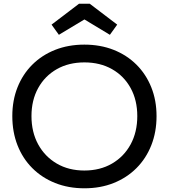

<svg xmlns="http://www.w3.org/2000/svg" viewBox="-20 -1005 912 1037"><path d="M436 12Q349.5 12 278 -16.5Q206.5 -45 154.5 -97Q102.5 -149 74.5 -220.5Q46.5 -292 46.5 -378Q46.5 -463 74.8 -533.8Q103 -604.5 154.8 -656Q206.5 -707.5 278 -735.8Q349.5 -764 435.5 -764Q522 -764 593.5 -735.8Q665 -707.5 716.8 -656Q768.5 -604.5 797 -533.8Q825.5 -463 825.5 -378Q825.5 -292 797.2 -220.5Q769 -149 717 -97Q665 -45 593.8 -16.5Q522.5 12 436 12ZM435.5 -84Q520.5 -84 585 -121.5Q649.5 -159 685.5 -225.2Q721.5 -291.5 721.5 -378Q721.5 -464 685.5 -529.5Q649.5 -595 585 -631.5Q520.5 -668 436 -668Q351 -668 286.8 -631.5Q222.5 -595 186.2 -529.5Q150 -464 150 -378Q150 -291.5 186.2 -225.2Q222.5 -159 286.8 -121.5Q351 -84 435.5 -84ZM464.5 -985 613 -872 573.5 -817 436 -900 298 -817 258.5 -872 407 -985Z"/></svg>

Font: Hepta Slab ExtraLight Medium
Style: Regular
Weight: 500
Version: Version 1.100